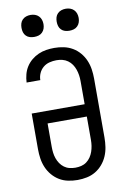

<svg xmlns="http://www.w3.org/2000/svg" viewBox="-102 -1007 705 1075"><g transform="rotate(-10 250.0 -470.0)"><path d="M250 8Q223 8 196.5 2.5Q170 -3 147.5 -16.5Q125 -30 107.5 -50.5Q90 -71 79.5 -95.5Q69 -120 65 -146.5Q61 -173 61 -200V-403H362V-535Q362 -552 359.5 -568.5Q357 -585 351.5 -601Q346 -617 336.5 -631Q327 -645 313 -655Q299 -665 282.5 -669Q266 -673 249 -673Q229 -673 209 -668Q189 -663 173.5 -650Q158 -637 149.5 -618Q141 -599 141 -579H63Q64 -602 70 -625Q76 -648 88.5 -667.5Q101 -687 119 -702Q137 -717 158.5 -726.5Q180 -736 203 -739.5Q226 -743 249 -743Q276 -743 302.5 -737.5Q329 -732 352 -718.5Q375 -705 392.5 -684.5Q410 -664 420.5 -639.5Q431 -615 435 -588.5Q439 -562 439 -535V-200Q439 -173 435 -146.5Q431 -120 420.5 -95.5Q410 -71 392.5 -50.5Q375 -30 352.5 -16.5Q330 -3 303.5 2.5Q277 8 250 8ZM250 -62Q267 -62 283.5 -66Q300 -70 313.5 -80Q327 -90 336.5 -104Q346 -118 351.5 -134Q357 -150 359.5 -166.5Q362 -183 362 -200V-333H139V-200Q139 -183 141 -166.5Q143 -150 148.5 -134Q154 -118 163.5 -104Q173 -90 186.5 -80Q200 -70 216.5 -66Q233 -62 250 -62ZM350 -823Q337 -823 325 -826.5Q313 -830 304 -839Q295 -848 291.5 -860Q288 -872 288 -885Q288 -898 291.5 -910Q295 -922 304 -931Q313 -940 325 -944Q337 -948 350 -948Q363 -948 375 -944Q387 -940 396 -931Q405 -922 409 -910Q413 -898 413 -885Q413 -872 409 -860Q405 -848 396 -839Q387 -830 375 -826.5Q363 -823 350 -823ZM150 -823Q137 -823 125 -826.5Q113 -830 104 -839Q95 -848 91.5 -860Q88 -872 88 -885Q88 -898 91.5 -910Q95 -922 104 -931Q113 -940 125 -944Q137 -948 150 -948Q163 -948 175 -944Q187 -940 196 -931Q205 -922 209 -910Q213 -898 213 -885Q213 -872 209 -860Q205 -848 196 -839Q187 -830 175 -826.5Q163 -823 150 -823Z"/></g></svg>

Font: Iosevka Gothic
Style: Regular
Weight: 400
Monospace: yes
Designer: Belleve Invis
Foundry: Belleve Invis
Version: Version 15.5.1; ttfautohint (v1.8.4)